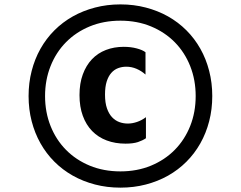

<svg xmlns="http://www.w3.org/2000/svg" viewBox="-20 -843 1106 882"><path d="M111.3 -401.9Q111.3 -462.4 125.5 -517.3Q139.6 -572.3 166 -619.1Q192.4 -666 230 -703.6Q267.6 -741.2 314.5 -767.6Q361.3 -793.9 416.5 -808.3Q471.7 -822.8 533.2 -822.8Q594.7 -822.8 649.9 -808.3Q705.1 -793.9 752 -767.6Q798.8 -741.2 836.4 -703.6Q874 -666 900.4 -619.1Q926.8 -572.3 940.9 -517.3Q955.1 -462.4 955.1 -401.9Q955.1 -340.8 940.9 -286.1Q926.8 -231.4 900.4 -184.6Q874 -137.7 836.4 -100.1Q798.8 -62.5 752 -36.1Q705.1 -9.8 649.9 4.6Q594.7 19 533.2 19Q471.7 19 416.5 4.6Q361.3 -9.8 314.5 -36.1Q267.6 -62.5 230 -100.1Q192.4 -137.7 166 -184.6Q139.6 -231.4 125.5 -286.1Q111.3 -340.8 111.3 -401.9ZM187 -401.9Q187 -327.6 212.2 -264.4Q237.3 -201.2 283 -154.8Q328.6 -108.4 392.3 -82Q456.1 -55.7 533.2 -55.7Q609.9 -55.7 673.6 -82Q737.3 -108.4 783 -154.8Q828.6 -201.2 853.8 -264.4Q878.9 -327.6 878.9 -401.9Q878.9 -475.6 853.8 -539.1Q828.6 -602.5 783 -648.9Q737.3 -695.3 673.6 -721.7Q609.9 -748 533.2 -748Q456.1 -748 392.3 -721.7Q328.6 -695.3 283 -648.9Q237.3 -602.5 212.2 -539.1Q187 -475.6 187 -401.9ZM345.2 -406.2Q345.2 -460 360.4 -501.2Q375.5 -542.5 402.3 -570.8Q429.2 -599.1 466.6 -613.5Q503.9 -627.9 548.3 -627.9Q581.1 -627.9 608.2 -620.6Q635.3 -613.3 648.4 -603V-500.5Q629.9 -517.1 607.2 -526.9Q584.5 -536.6 560.1 -536.6Q540.5 -536.6 522.7 -530Q504.9 -523.4 491.5 -508.3Q478 -493.2 470.2 -468.8Q462.4 -444.3 462.4 -408.7Q462.4 -371.1 471.2 -345.7Q480 -320.3 494.6 -304.7Q509.3 -289.1 528.1 -282.2Q546.9 -275.4 567.4 -275.4Q587.4 -275.4 609.1 -282.7Q630.9 -290 650.4 -304.7V-208Q635.7 -197.8 613.8 -190.4Q591.8 -183.1 556.6 -183.1Q509.3 -183.1 470.2 -197.8Q431.2 -212.4 403.3 -241Q375.5 -269.5 360.4 -311Q345.2 -352.5 345.2 -406.2Z"/></svg>

Font: Tauri
Style: Regular
Weight: 400
Designer: Yvonne Schüttler
Foundry: Yvonne Schüttler
Version: Version 1.003; ttfautohint (v0.93.8-669f) -l 13 -r 13 -G 200